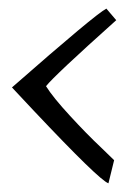

<svg xmlns="http://www.w3.org/2000/svg" viewBox="-20 -479 290 446"><path d="M7.8 -275.9Q202.6 -446.8 227.1 -459L250 -432.1Q106 -303.2 86.9 -278.8Q103 -252.9 142.6 -210Q182.1 -167 213.9 -137.2L245.1 -106.9L231.9 -53.2Q210.9 -60.1 58.1 -222.2Z"/></svg>

Font: Marck Script
Style: Regular
Weight: 400
Designer: Denis Masharov, Marck Fogel
Foundry: Denis Masharov
Version: Version 1.002